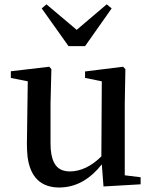

<svg xmlns="http://www.w3.org/2000/svg" viewBox="-20 -839 695 874"><path d="M367.2 -628.9H292L169.9 -800.8L191.4 -819.3L329.1 -703.1L465.8 -819.3L488.3 -800.8ZM547.9 -41 620.1 -32.2V0L451.2 9.8L443.4 -90.8Q367.2 5.9 267.6 13.7Q258.8 14.6 251 14.6Q124 14.6 105.5 -125Q102.5 -153.3 102.5 -185.5L106.4 -468.8L29.3 -484.4V-514.6L204.1 -535.2L213.9 -524.4L210 -367.2V-185.5Q210 -75.2 273.4 -61.5Q285.2 -58.6 298.8 -58.6Q373 -59.6 441.4 -127L443.4 -468.8L367.2 -484.4V-513.7L540 -535.2L550.8 -524.4L547.9 -367.2Z"/></svg>

Font: GenYoMin JP SemiBold
Style: Regular
Weight: 600
Version: Version 1.001;PS 1;hotconv 16.6.51;makeotf.lib2.5.65220 DEVE